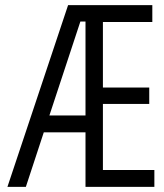

<svg xmlns="http://www.w3.org/2000/svg" viewBox="-20 -730 640 750"><path d="M9 0 246 -710H575V-644H382V-388H563V-324H382V-66H583V0H314V-213H151L81 0ZM294 -646 173 -279H314V-646Z"/></svg>

Font: Geist Mono Light
Style: Regular
Weight: 300
Monospace: yes
Designer: Basement.studio, Andrés Briganti, Mateo Zaragoza
Foundry: Basement.studio, Vercel, Andrés Briganti, Guido Ferreyra, Mateo Zaragoza
Version: Version 1.500; ttfautohint (v1.8.4.7-5d5b)